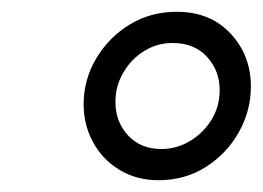

<svg xmlns="http://www.w3.org/2000/svg" viewBox="-20 -755 446 326"><path d="M249 -449Q212 -449 183 -466.5Q154 -484 138 -513.5Q122 -543 122 -578Q122 -620 143.5 -656Q165 -692 200.5 -713.5Q236 -735 280 -735Q337 -735 371.5 -698Q406 -661 406 -608Q406 -567 385.5 -530.5Q365 -494 329.5 -471.5Q294 -449 249 -449ZM254 -502Q280 -502 302.5 -515.5Q325 -529 339 -551.5Q353 -574 353 -602Q353 -635 331.5 -658.5Q310 -682 273 -682Q247 -682 225 -668.5Q203 -655 189.5 -632Q176 -609 176 -582Q176 -548 197.5 -525Q219 -502 254 -502Z"/></svg>

Font: Instrument Sans Condensed SemiBold Italic
Style: Regular
Weight: 600
Width: 3
Italic angle: -13°
Designer: Rodrigo Fuenzalida
Foundry: fragTYPE
Version: Version 1.000; ttfautohint (v1.8.4.7-5d5b);gftools[0.9.28]